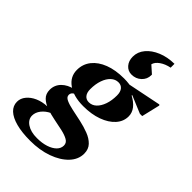

<svg xmlns="http://www.w3.org/2000/svg" viewBox="-397 -950 1324 1324"><g transform="rotate(45 264.5 -288.5)"><path d="M162.2 251Q81.6 251 24.5 235.8Q-32.6 220.6 -62.5 192.5Q-92.4 164.4 -92.4 124.6Q-92.4 91.6 -69.6 63.7Q-46.8 35.8 -8.6 18.7Q29.6 1.6 77.2 -0.4V-6H129.8V13.6Q92.8 30.8 70.7 59.2Q48.6 87.6 48.6 118.6Q48.6 156.2 85.4 180.6Q122.2 205 181.6 205Q231.8 205 269.7 192.6Q307.6 180.2 329.1 158.8Q350.6 137.4 350.6 109.4Q350.6 83 325.7 69Q300.8 55 262.2 46.4Q223.6 37.8 179.7 29.3Q135.8 20.8 97.2 7.6Q58.6 -5.6 33.7 -29.5Q8.8 -53.4 8.8 -93.4Q8.8 -139.4 41 -172.2Q73.2 -205 128.8 -216.8L168.8 -199.2Q149.4 -197.2 138 -186.9Q126.6 -176.6 126.6 -160.8Q126.6 -140.2 152.6 -128.2Q178.6 -116.2 220.2 -107.6Q261.8 -99 307.9 -89Q354 -79 395.6 -63.1Q437.2 -47.2 463.2 -20.2Q489.2 6.8 489.2 50.2Q489.2 106.8 445.8 152.4Q402.4 198 328.5 224.5Q254.6 251 162.2 251ZM252.4 -176.4Q157.8 -176.4 101.2 -216.4Q44.6 -256.4 44.6 -322.4Q44.6 -379.4 78.4 -421.9Q112.2 -464.4 173.1 -487.8Q234 -511.2 316.4 -511.2Q369.8 -511.2 413 -498.2V-468H430.4Q477.6 -443.6 500.9 -413.7Q524.2 -383.8 524.2 -348.4Q524.2 -298.6 489.2 -259.7Q454.2 -220.8 393 -198.6Q331.8 -176.4 252.4 -176.4ZM260.4 -222.6Q291.2 -222.6 314.6 -244.5Q338 -266.4 351.6 -305.1Q365.2 -343.8 365.2 -393.6Q365.2 -427.8 350.1 -446.4Q335 -465 308.4 -465Q278.4 -465 254.6 -443.1Q230.8 -421.2 217.2 -382.5Q203.6 -343.8 203.6 -294Q203.6 -260 218.8 -241.3Q234 -222.6 260.4 -222.6ZM566 -415.8 437 -469.8V-456.8L331.6 -498.6L615.4 -556.2L620.2 -550.4L588.4 -415.8ZM491 -828V-790.6Q448.4 -782.4 417.6 -761Q386.8 -739.6 380.4 -713L433.6 -665.6V-659.8Q433.6 -620.4 404.6 -593.1Q375.6 -565.8 333.4 -565.8Q298.4 -565.8 275.4 -592.2Q252.4 -618.6 252.4 -659.8Q252.4 -706.6 284 -744.4Q315.6 -782.2 369.9 -804.8Q424.2 -827.4 491 -828Z"/></g></svg>

Font: Platypi Light
Style: Italic
Weight: 300
Italic angle: -13°
Designer: David Sargent
Foundry: Bolt Cutter Type
Version: Version 1.200